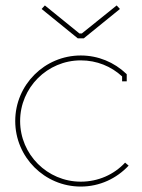

<svg xmlns="http://www.w3.org/2000/svg" viewBox="-20 -677 522 706"><path d="M277 9C347 9 409 -21 453 -68L440 -79C399 -35 341 -9 277 -9C154 -9 54 -109 54 -232C54 -355 154 -455 277 -455C336 -455 389 -433 429 -396V-378H446V-404L444 -406C400 -448 341 -473 277 -473C144 -473 36 -365 36 -232C36 -99 144 9 277 9ZM409 -657 281 -554H272L145 -657L133 -644L266 -536H288L421 -644Z"/></svg>

Font: Rawengulk
Style: Light
Weight: 300
Version: Version 0.9